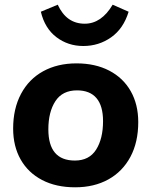

<svg xmlns="http://www.w3.org/2000/svg" viewBox="-20 -790 644 818"><path d="M36 -242Q36 -327 69.5 -390Q103 -453 164 -486.5Q225 -520 306 -520Q386 -520 445.5 -489Q505 -458 537 -401.5Q569 -345 569 -270Q569 -184 535.5 -121.5Q502 -59 441.5 -25.5Q381 8 300 8Q219 8 159.5 -23Q100 -54 68 -110.5Q36 -167 36 -242ZM419 -274Q419 -339 391 -372Q363 -405 308 -405Q246 -405 216 -359Q186 -313 186 -239Q186 -106 299 -106Q360 -106 389.5 -152.5Q419 -199 419 -274ZM154 -740 226 -770Q263 -689 341 -689Q412 -689 460 -770L528 -740Q506 -668 453.5 -631Q401 -594 335 -594Q270 -594 220.5 -631.5Q171 -669 154 -740Z"/></svg>

Font: Muli ExtraBold
Style: Italic
Weight: 800
Italic angle: -4.541°
Designer: Vernon Adams
Foundry: Vernon Adams
Version: Version 2.000